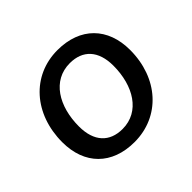

<svg xmlns="http://www.w3.org/2000/svg" viewBox="-125 -650 812 812"><g transform="rotate(-45 281.5 -244.0)"><path d="M259 9C412 9 521 -112 521 -280C521 -413 439 -497 303 -497C150 -497 42 -375 42 -207C42 -74 124 9 259 9ZM262 -66C185 -66 139 -114 139 -204C139 -325 197 -421 301 -421C378 -421 424 -373 424 -283C424 -163 366 -66 262 -66Z"/></g></svg>

Font: SN Pro Medium
Style: Italic
Weight: 400
Italic angle: -9°
Designer: Tobias Whetton
Foundry: Supernotes
Version: Version 1.001;Glyphs 3.2 (3249)